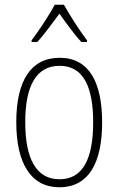

<svg xmlns="http://www.w3.org/2000/svg" viewBox="-20 -784 502 814"><path d="M251 -764H212C189 -720 142 -650 114 -613V-606H138C168 -638 204 -689 232 -726C260 -687 294 -639 325 -606H349V-613C326 -642 276 -718 251 -764ZM413 -265C413 -433 359 -539 233 -539C111 -539 49 -442 49 -266C49 -90 112 10 232 10C353 10 413 -89 413 -265ZM87 -266C87 -419 133 -505 233 -505C336 -505 375 -411 375 -266C375 -108 330 -24 232 -24C133 -24 87 -112 87 -266Z"/></svg>

Font: Noto Sans Devanagari UI Condensed ExtraLight
Style: Regular
Weight: 200
Width: 3
Designer: Jelle Bosma - Monotype Design Team
Foundry: Monotype Imaging Inc.
Version: Version 2.004